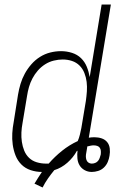

<svg xmlns="http://www.w3.org/2000/svg" viewBox="-20 -755 540 852"><path d="M169 77 133 60Q141 47 149 34Q157 21 166 8Q166 8 166 8Q166 8 166 8Q140 8 116 0Q92 -8 75 -25Q58 -42 49 -65Q40 -88 36.5 -113Q33 -138 34.5 -163.5Q36 -189 41 -215L60 -335Q64 -359 71 -382.5Q78 -406 90 -428Q102 -450 119 -469.5Q136 -489 157.5 -502.5Q179 -516 203 -522Q227 -528 251 -528Q276 -528 299.5 -520.5Q323 -513 339.5 -497Q356 -481 365 -459Q374 -437 378 -413L431 -735H472L374 -144Q380 -145 386.5 -145.5Q393 -146 399 -146Q416 -146 431 -141Q446 -136 455.5 -124.5Q465 -113 467 -96.5Q469 -80 466 -64Q464 -50 458 -36Q452 -22 441 -11.5Q430 -1 415.5 3.5Q401 8 387 8Q370 8 355.5 0Q341 -8 333 -21.5Q325 -35 323.5 -52Q322 -69 324 -87Q324 -86 323 -85.5Q322 -85 321 -85Q305 -56 279 -33Q253 -10 221 0Q206 18 192.5 37.5Q179 57 169 77ZM184 -29Q187 -29 190 -29Q193 -29 196 -29Q223 -60 255.5 -86Q288 -112 325 -129Q331 -143 334.5 -157.5Q338 -172 341 -187L361 -307Q364 -328 365.5 -349.5Q367 -371 364.5 -391.5Q362 -412 354.5 -431Q347 -450 333 -464Q319 -478 299.5 -484.5Q280 -491 258 -491Q239 -491 218.5 -486Q198 -481 180 -469.5Q162 -458 148 -442Q134 -426 124 -407Q114 -388 108.5 -368.5Q103 -349 100 -329L80 -209Q76 -188 75 -167Q74 -146 77 -125.5Q80 -105 87.5 -86.5Q95 -68 109 -54.5Q123 -41 143 -35Q163 -29 184 -29ZM387 -29Q395 -29 402.5 -32Q410 -35 415 -41Q420 -47 422.5 -54.5Q425 -62 427 -69Q428 -77 427.5 -85Q427 -93 423 -99Q419 -105 411.5 -107.5Q404 -110 396 -110Q389 -110 382 -108.5Q375 -107 367 -105V-102Q366 -96 365 -90Q364 -84 363 -78Q361 -69 361 -61Q361 -53 363.5 -45.5Q366 -38 372.5 -33.5Q379 -29 387 -29Z"/></svg>

Font: Iosevka SS04 Extralight
Style: Italic
Weight: 200
Italic angle: -9°
Monospace: yes
Designer: Belleve Invis
Foundry: Belleve Invis
Version: Version 19.0.0; ttfautohint (v1.8.4)